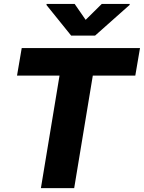

<svg xmlns="http://www.w3.org/2000/svg" viewBox="-20 -977 747 997"><path d="M68.4 -584.5 92.8 -727.5H707L682.6 -584.5H461.9L365.2 0H192.4L289.1 -584.5ZM367.7 -956.5 424.8 -874 508.3 -956.5H653.8L652.8 -951.2L473.6 -792H349.6L221.2 -951.2L222.2 -956.5Z"/></svg>

Font: Inter Tight ExtraBold
Style: Italic
Weight: 800
Italic angle: -9.39999°
Designer: Rasmus Andersson
Foundry: rsms
Version: Version 3.004